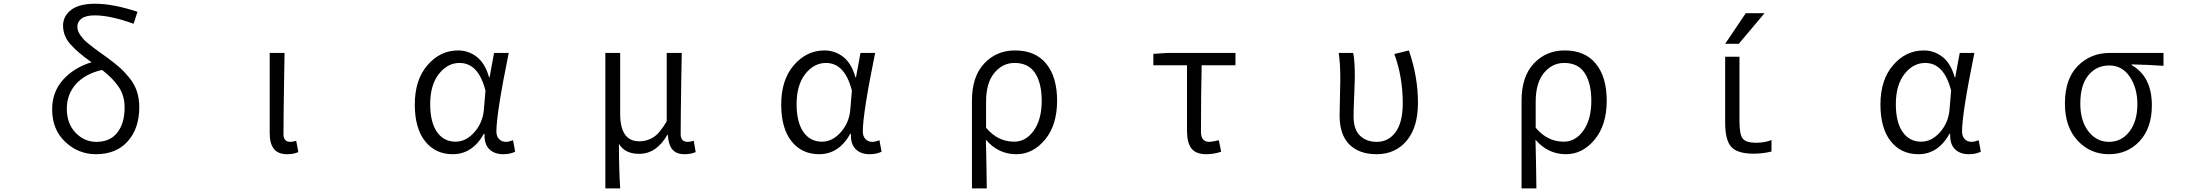

<svg xmlns="http://www.w3.org/2000/svg" viewBox="-20 -829 12040 1048"><path d="M505.9 -54.7Q581.1 -54.7 620.6 -105.5Q660.2 -156.2 660.2 -242.2Q660.2 -306.6 628.4 -354Q596.7 -401.4 537.1 -447.3Q446.3 -426.8 395.5 -371.1Q344.7 -315.4 344.7 -235.4Q344.7 -154.3 392.6 -104.5Q440.4 -54.7 505.9 -54.7ZM730.5 -764.6 709 -699.2Q583 -745.1 497.1 -745.1Q449.2 -745.1 425.8 -728Q402.3 -710.9 402.3 -684.6Q402.3 -671.9 406.2 -660.2Q410.2 -648.4 419.9 -635.3Q429.7 -622.1 438 -612.8Q446.3 -603.5 464.8 -588.9Q483.4 -574.2 494.1 -565.9Q504.9 -557.6 529.8 -540Q554.7 -522.5 566.4 -513.7Q607.4 -483.4 633.3 -460.4Q659.2 -437.5 686.5 -403.8Q713.9 -370.1 727.1 -330.6Q740.2 -291 740.2 -244.1Q740.2 -127.9 677.2 -57.6Q614.3 12.7 503.9 12.7Q407.2 12.7 335.9 -54.7Q264.6 -122.1 264.6 -232.4Q264.6 -327.1 324.2 -393.6Q383.8 -460 479.5 -489.3Q404.3 -542 364.3 -587.4Q324.2 -632.8 324.2 -689.5Q324.2 -741.2 368.2 -774.9Q412.1 -808.6 499 -808.6Q597.7 -808.6 730.5 -764.6Z M1547.9 12.7Q1498 12.7 1475.1 -16.1Q1452.1 -44.9 1452.1 -103.5V-540H1533.2Q1532.2 -489.3 1530.8 -397Q1529.3 -304.7 1528.3 -231Q1527.3 -157.2 1527.3 -96.7Q1527.3 -54.7 1564.5 -54.7Q1579.1 -54.7 1596.7 -60.5L1608.4 1Q1583 12.7 1547.9 12.7Z M2451.2 12.7Q2356.4 12.7 2300.3 -58.1Q2244.1 -128.9 2244.1 -258.8Q2244.1 -393.6 2313.5 -473.6Q2382.8 -553.7 2480.5 -553.7Q2537.1 -553.7 2582.5 -518.6Q2627.9 -483.4 2649.4 -407.2H2652.3L2676.8 -540H2756.8Q2689.5 -210 2689.5 -111.3Q2689.5 -85 2704.1 -69.8Q2718.8 -54.7 2742.2 -54.7Q2755.9 -54.7 2780.3 -63.5L2792 -1Q2764.6 12.7 2726.6 12.7Q2677.7 12.7 2649.9 -15.6Q2622.1 -43.9 2625 -98.6H2621.1Q2558.6 12.7 2451.2 12.7ZM2466.8 -55.7Q2523.4 -55.7 2569.3 -107.4Q2615.2 -159.2 2621.1 -230.5L2629.9 -334Q2591.8 -485.4 2488.3 -485.4Q2422.9 -485.4 2375.5 -425.3Q2328.1 -365.2 2328.1 -259.8Q2328.1 -163.1 2364.7 -109.4Q2401.4 -55.7 2466.8 -55.7Z M3284.2 199.2V-540H3365.2V-207Q3365.2 -57.6 3469.7 -57.6Q3511.7 -57.6 3546.9 -80.1Q3582 -102.5 3619.1 -167V-540H3701.2Q3700.2 -489.3 3698.7 -397Q3697.3 -304.7 3696.3 -231Q3695.3 -157.2 3695.3 -96.7Q3695.3 -54.7 3733.4 -54.7Q3748 -54.7 3766.6 -60.5L3777.3 1Q3752 12.7 3716.8 12.7Q3672.9 12.7 3650.9 -12.2Q3628.9 -37.1 3625 -93.8H3623Q3563.5 10.7 3468.8 10.7Q3390.6 10.7 3358.4 -43.9Q3358.4 98.6 3365.2 199.2Z M4451.2 12.7Q4356.4 12.7 4300.3 -58.1Q4244.1 -128.9 4244.1 -258.8Q4244.1 -393.6 4313.5 -473.6Q4382.8 -553.7 4480.5 -553.7Q4537.1 -553.7 4582.5 -518.6Q4627.9 -483.4 4649.4 -407.2H4652.3L4676.8 -540H4756.8Q4689.5 -210 4689.5 -111.3Q4689.5 -85 4704.1 -69.8Q4718.8 -54.7 4742.2 -54.7Q4755.9 -54.7 4780.3 -63.5L4792 -1Q4764.6 12.7 4726.6 12.7Q4677.7 12.7 4649.9 -15.6Q4622.1 -43.9 4625 -98.6H4621.1Q4558.6 12.7 4451.2 12.7ZM4466.8 -55.7Q4523.4 -55.7 4569.3 -107.4Q4615.2 -159.2 4621.1 -230.5L4629.9 -334Q4591.8 -485.4 4488.3 -485.4Q4422.9 -485.4 4375.5 -425.3Q4328.1 -365.2 4328.1 -259.8Q4328.1 -163.1 4364.7 -109.4Q4401.4 -55.7 4466.8 -55.7Z M5285.2 199.2V-279.3Q5285.2 -411.1 5352.1 -482.4Q5418.9 -553.7 5520.5 -553.7Q5631.8 -553.7 5690.9 -481Q5750 -408.2 5750 -279.3Q5750 -146.5 5684.1 -66.9Q5618.2 12.7 5527.3 12.7Q5428.7 12.7 5361.3 -66.4Q5364.3 46.9 5366.2 199.2ZM5515.6 -55.7Q5580.1 -55.7 5623 -116.7Q5666 -177.7 5666 -278.3Q5666 -375 5629.9 -430.2Q5593.8 -485.4 5517.6 -485.4Q5452.1 -485.4 5407.2 -430.7Q5362.3 -376 5362.3 -274.4V-131.8Q5425.8 -55.7 5515.6 -55.7Z M6564.5 12.7Q6507.8 12.7 6483.4 -18.6Q6459 -49.8 6459 -115.2V-472.7H6275.4V-535.2L6352.5 -540H6723.6V-472.7H6539.1Q6535.2 -304.7 6535.2 -109.4Q6535.2 -54.7 6581.1 -54.7Q6593.8 -54.7 6632.8 -63.5L6645.5 -1Q6606.4 12.7 6564.5 12.7Z M7494.1 12.7Q7398.4 12.7 7345.2 -40.5Q7292 -93.8 7292 -198.2Q7292 -231.4 7293.9 -296.4Q7295.9 -361.3 7295.9 -394.5Q7295.9 -484.4 7287.1 -540H7366.2Q7375 -497.1 7375 -415Q7375 -383.8 7371.6 -305.7Q7368.2 -227.5 7368.2 -194.3Q7368.2 -122.1 7403.3 -88.4Q7438.5 -54.7 7495.1 -54.7Q7558.6 -54.7 7597.7 -107.9Q7636.7 -161.1 7636.7 -265.6Q7636.7 -409.2 7590.8 -534.2L7669.9 -553.7Q7719.7 -412.1 7719.7 -267.6Q7719.7 -133.8 7657.7 -60.5Q7595.7 12.7 7494.1 12.7Z M8285.2 199.2V-279.3Q8285.2 -411.1 8352.1 -482.4Q8418.9 -553.7 8520.5 -553.7Q8631.8 -553.7 8690.9 -481Q8750 -408.2 8750 -279.3Q8750 -146.5 8684.1 -66.9Q8618.2 12.7 8527.3 12.7Q8428.7 12.7 8361.3 -66.4Q8364.3 46.9 8366.2 199.2ZM8515.6 -55.7Q8580.1 -55.7 8623 -116.7Q8666 -177.7 8666 -278.3Q8666 -375 8629.9 -430.2Q8593.8 -485.4 8517.6 -485.4Q8452.1 -485.4 8407.2 -430.7Q8362.3 -376 8362.3 -274.4V-131.8Q8425.8 -55.7 8515.6 -55.7Z M9474.6 -167Q9474.6 -94.7 9492.7 -72.3Q9510.7 -49.8 9565.4 -49.8Q9611.3 -49.8 9649.4 -64.5V-2Q9602.5 9.8 9551.8 9.8Q9463.9 9.8 9430.2 -26.9Q9396.5 -63.5 9396.5 -160.2V-519.5H9474.6ZM9508.8 -756.8H9611.3L9470.7 -589.8H9396.5Z M10451.2 12.7Q10356.4 12.7 10300.3 -58.1Q10244.1 -128.9 10244.1 -258.8Q10244.1 -393.6 10313.5 -473.6Q10382.8 -553.7 10480.5 -553.7Q10537.1 -553.7 10582.5 -518.6Q10627.9 -483.4 10649.4 -407.2H10652.3L10676.8 -540H10756.8Q10689.5 -210 10689.5 -111.3Q10689.5 -85 10704.1 -69.8Q10718.8 -54.7 10742.2 -54.7Q10755.9 -54.7 10780.3 -63.5L10792 -1Q10764.6 12.7 10726.6 12.7Q10677.7 12.7 10649.9 -15.6Q10622.1 -43.9 10625 -98.6H10621.1Q10558.6 12.7 10451.2 12.7ZM10466.8 -55.7Q10523.4 -55.7 10569.3 -107.4Q10615.2 -159.2 10621.1 -230.5L10629.9 -334Q10591.8 -485.4 10488.3 -485.4Q10422.9 -485.4 10375.5 -425.3Q10328.1 -365.2 10328.1 -259.8Q10328.1 -163.1 10364.7 -109.4Q10401.4 -55.7 10466.8 -55.7Z M11251 -263.7Q11251 -398.4 11321.3 -469.2Q11391.6 -540 11495.1 -540H11789.1V-469.7Q11710 -475.6 11615.2 -477.5V-473.6Q11725.6 -411.1 11725.6 -253.9Q11725.6 -130.9 11659.2 -59.1Q11592.8 12.7 11491.2 12.7Q11389.6 12.7 11320.3 -61.5Q11251 -135.7 11251 -263.7ZM11492.2 -54.7Q11559.6 -54.7 11603 -110.8Q11646.5 -167 11646.5 -260.7Q11646.5 -348.6 11605 -410.2Q11563.5 -471.7 11493.2 -471.7Q11422.9 -471.7 11378.9 -418Q11335 -364.3 11335 -263.7Q11335 -168.9 11379.4 -111.8Q11423.8 -54.7 11492.2 -54.7Z"/></svg>

Font: GenEi Gothic M SemiLight
Style: Regular
Weight: 350
Designer: o_tamon (Modified); [Source Han Sans]
Ryoko NISHIZUKA  (kana & ideographs); Paul D. Hunt (Latin, Greek & Cyrillic); Wenl
Version: Version 1.1a;Original Version 1.004